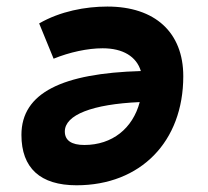

<svg xmlns="http://www.w3.org/2000/svg" viewBox="-20 -547 626 577"><path d="M288.6 -401.9C349.6 -401.9 390.1 -377 403.3 -333.5C168.5 -326.7 44.4 -268.6 44.4 -141.6C44.4 -42 101.1 9.8 210 9.8C402.3 9.8 530.8 -121.1 530.8 -317.9C530.8 -449.7 445.8 -527.3 302.7 -527.3C236.8 -527.3 161.1 -513.2 97.7 -476.6L141.1 -370.6C189 -390.1 243.2 -401.9 288.6 -401.9ZM399.9 -240.2C378.9 -161.1 317.4 -111.3 233.4 -111.3C194.8 -111.3 174.8 -125 174.8 -151.9C174.8 -201.7 257.3 -233.9 399.9 -240.2Z"/></svg>

Font: Cascadia Mono PL
Style: Bold Italic
Weight: 700
Italic angle: -10°
Monospace: yes
Designer: Aaron Bell
Foundry: Saja Typeworks
Version: Version 2404.023